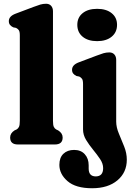

<svg xmlns="http://www.w3.org/2000/svg" viewBox="-20 -769 712 1022"><path d="M262 -709V-126Q262 -103 266.5 -93.8Q271 -84.5 279 -80L289.5 -75Q313.5 -60 313.5 -37Q313.5 0 272.5 0H75Q34 0 34 -37Q34 -60 57.5 -75L68.5 -80Q76.5 -84.5 81 -93.8Q85.5 -103 85.5 -126V-580.5Q85.5 -601 80 -608.5Q74.5 -616 65.5 -620.5L50.5 -623.5Q40 -628.5 33.5 -636.2Q27 -644 27 -656.5Q27 -682.5 62.5 -696L158 -732Q180 -740.5 194.8 -744.8Q209.5 -749 225.5 -749Q242.5 -749 252.2 -738Q262 -727 262 -709ZM497 -550Q448.5 -550 420 -573.5Q391.5 -597 391.5 -637Q391.5 -676 420 -699Q448.5 -722 497 -722Q545.5 -722 574.2 -699Q603 -676 603 -637Q603 -597 574.2 -573.5Q545.5 -550 497 -550ZM598.5 -122Q598.5 -91.5 612.8 -57.8Q627 -24 641 11Q655 46 655 81Q655 149 605 191Q555 233 470.5 233Q383 233 339.5 195.2Q296 157.5 296 108.5Q296 70 317.5 49.5Q339 29 374.5 29Q410.5 29 431.2 51.8Q452 74.5 452 111V128.5Q452 170 490 170Q529 169.5 529 126Q529 102 512.8 77.8Q496.5 53.5 475.5 28Q454.5 2.5 438.2 -24.2Q422 -51 422 -80V-321.5Q422 -342 416.5 -349.5Q411 -357 402 -361.5L387 -364.5Q376.5 -369.5 370 -377.2Q363.5 -385 363.5 -397.5Q363.5 -423.5 399 -437L494.5 -473Q516.5 -481.5 531.2 -485.8Q546 -490 562 -490Q579 -490 588.8 -479Q598.5 -468 598.5 -450Z"/></svg>

Font: Fraunces 9pt SuperSoft
Style: Bold
Weight: 700
Version: Version 1.000;[b76b70a41]